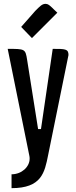

<svg xmlns="http://www.w3.org/2000/svg" viewBox="-20 -791 396 998"><path d="M193 -120H178L121 -480C112 -537 110 -537 20 -537L133 21C134 26 134 30 134 34C134 76 93 115 40 115V187C196 187 212 106 230 16L336 -505C336 -537 319 -537 254 -537ZM259 -743 252 -750C238 -763 230 -771 217 -771C199 -771 188 -759 163 -734L90 -651L146 -593L278 -725Z"/></svg>

Font: Economica
Style: Bold
Weight: 700
Designer: Vicente Lamonaca
Foundry: Vicente Lamonaca
Version: Version 1.100